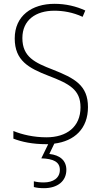

<svg xmlns="http://www.w3.org/2000/svg" viewBox="-20 -744 529 1004"><path d="M327 144C327 96 294 67 238 61L264 7C369 -6 440 -71 440 -184C440 -298 370 -335 256 -380C163 -416 97 -446 97 -545C97 -639 167 -688 264 -688C309 -688 360 -680 412 -656L426 -689C379 -711 324 -724 265 -724C146 -724 57 -661 57 -543C57 -427 130 -388 233 -348C343 -306 401 -275 401 -183C401 -80 328 -26 223 -26C157 -26 96 -40 50 -59V-19C94 -2 150 10 222 10C225 10 228 10 232 10L196 84C258 86 293 102 293 144C293 187 258 210 209 210C189 210 172 208 157 204V234C171 238 189 240 210 240C281 240 327 203 327 144Z"/></svg>

Font: Noto Sans Myanmar UI SemiCondensed ExtraLight
Style: Regular
Weight: 200
Width: 4
Designer: Monotype Design Team
Foundry: Monotype Imaging Inc.
Version: Version 2.103